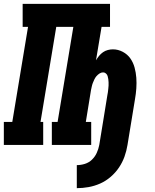

<svg xmlns="http://www.w3.org/2000/svg" viewBox="-35 -755 805 1000"><path d="M365 225V105Q386 105 407 98.5Q428 92 444 76.5Q460 61 469 41Q478 21 482 0Q492 -64 503 -128.5Q514 -193 524 -258Q526 -266 527 -275Q528 -284 529 -292.5Q530 -301 530.5 -309.5Q531 -318 530.5 -326.5Q530 -335 529 -343Q528 -351 525.5 -359Q523 -367 516.5 -372.5Q510 -378 502 -378Q492 -378 483 -372Q474 -366 467.5 -358.5Q461 -351 456.5 -341.5Q452 -332 448.5 -323Q445 -314 443 -304.5Q441 -295 439 -286L412 -120H440V0H235V-120H265L347 -615H258L176 -120H190V0H-15V-120H29L111 -615H83V-735H538V-615H494L465 -441Q472 -453 481 -464Q490 -475 501.5 -483Q513 -491 526.5 -494.5Q540 -498 553 -498Q580 -498 604.5 -485Q629 -472 644 -450.5Q659 -429 666 -403Q673 -377 675 -350Q677 -323 675 -294.5Q673 -266 668 -238L629 0Q624 31 613.5 60.5Q603 90 585 117Q567 144 541.5 166Q516 188 486.5 201Q457 214 426 219.5Q395 225 365 225Z"/></svg>

Font: Iosevka Etoile Heavy Oblique
Style: Regular
Weight: 900
Italic angle: -9°
Designer: Belleve Invis
Foundry: Belleve Invis
Version: Version 15.5.2; ttfautohint (v1.8.4)